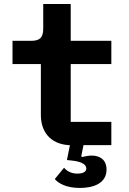

<svg xmlns="http://www.w3.org/2000/svg" viewBox="-20 -718 640 950"><path d="M375 212C442.8 212 507.1 188.9 507.1 121.1C507.1 72.1 474.1 51.8 433.9 51.8C418 51.8 402 55 386 58.9L382.1 55L393.1 0H530.9V-115.1H329.9V-400.9H530.9V-516H329.9V-698.2H193.9V-577.1C193.9 -530.9 176.8 -516 133.2 -516H41.9V-400.9H182.2V-149.1C182.2 -67.8 226.9 -7.1 317.8 0H326L311.1 73.9L332 76C394.2 82 407 100.9 407 116.1C407 133.2 388.1 141 362.9 141C332 141 310 127.8 296.9 111.9L251.1 168C268.1 187.9 306.1 212 375 212Z"/></svg>

Font: Margiela Mono Bold
Style: Regular
Weight: 700
Designer: Mike Abbink, Paul van der Laan, Pieter van Rosmalen
Foundry: Bold Monday
Version: Version 2.003 2021